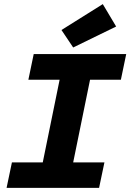

<svg xmlns="http://www.w3.org/2000/svg" viewBox="-20 -914 640 934"><path d="M12 0 38 -124H188L270 -526H118L144 -651H594L568 -526H418L336 -124H488L462 0ZM336 -683 279 -768 480 -894 545 -785Z"/></svg>

Font: Source Code Pro ExtraLight ExtraBold
Style: Italic
Weight: 800
Italic angle: -11°
Monospace: yes
Version: Version 1.016;hotconv 1.0.116;makeotfexe 2.5.65601